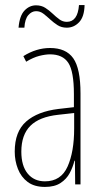

<svg xmlns="http://www.w3.org/2000/svg" viewBox="-20 -726 406 756"><path d="M177 -537Q240 -537 268.5 -496.5Q297 -456 297 -358V0H276L275 -93H273Q267 -68 254.5 -44.5Q242 -21 218.5 -5.5Q195 10 157 10Q115 10 89 -9.5Q63 -29 50.5 -61Q38 -93 38 -129Q38 -208 83 -247.5Q128 -287 210 -297L271 -304V-355Q271 -445 249 -478.5Q227 -512 177 -512Q159 -512 135 -506Q111 -500 83 -483L72 -505Q123 -537 177 -537ZM209 -274Q135 -266 99.5 -230.5Q64 -195 64 -129Q64 -73 89 -42.5Q114 -12 157 -12Q220 -12 246 -70Q272 -128 272 -220V-281ZM53 -617Q57 -664 76.5 -684.5Q96 -705 122 -705Q143 -705 158.5 -695Q174 -685 187 -672.5Q200 -660 213.5 -650Q227 -640 243 -640Q286 -640 291 -706H313Q312 -660 291.5 -638.5Q271 -617 243 -617Q222 -617 206.5 -627Q191 -637 177.5 -649.5Q164 -662 151 -672Q138 -682 122 -682Q105 -682 91.5 -666.5Q78 -651 76 -617Z"/></svg>

Font: Noto Sans Lao Looped ExtraCondensed Thin
Style: Regular
Weight: 100
Width: 2
Designer: Mark Frömberg, Ben Mitchell
Foundry: The Fontpad Ltd
Version: Version 1.002; ttfautohint (v1.8.4.7-5d5b)